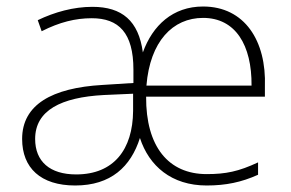

<svg xmlns="http://www.w3.org/2000/svg" viewBox="-20 -560 893 590"><path d="M604 -540C511 -540 449 -482 419 -399C406 -496 355 -539 264 -539C206 -539 148 -523 96 -498L108 -464C163 -492 212 -504 262 -504C345 -504 390 -459 390 -346V-305L295 -299C139 -290 48 -238 48 -133C48 -44 105 10 211 10C321 10 382 -48 410 -136C438 -50 507 10 615 10C674 10 722 0 773 -23V-61C713 -33 674 -25 615 -25C498 -25 428 -109 429 -263H794V-294C799 -434 732 -540 604 -540ZM604 -505C704 -505 754 -421 753 -297H430C441 -433 511 -505 604 -505ZM299 -268 389 -272V-219C388 -101 330 -24 214 -24C133 -24 88 -64 88 -133C88 -221 168 -261 299 -268Z"/></svg>

Font: Noto Sans Thai Looped ExtraLight
Style: Regular
Weight: 200
Designer: Sasikarn Vongin, Ben Mitchell
Foundry: The Fontpad Ltd
Version: Version 1.001